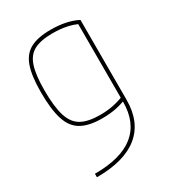

<svg xmlns="http://www.w3.org/2000/svg" viewBox="-181 -632 863 954"><g transform="rotate(-30 250.0 -155.0)"><path d="M92 200Q242 200 317 139.5Q392 79 392 -40V-498L403 -480Q374 -495 338 -502.5Q302 -510 258 -510Q191 -510 152.5 -490Q114 -470 98 -420.5Q82 -371 82 -284Q82 -191 98.5 -137.5Q115 -84 154 -62Q193 -40 261 -40Q302 -40 336.5 -47Q371 -54 402 -67L410 -49Q382 -36 345.5 -28Q309 -20 261 -20Q187 -20 143 -45Q99 -70 80.5 -128Q62 -186 62 -284Q62 -377 80.5 -430.5Q99 -484 142 -507Q185 -530 258 -530Q350 -530 412 -498V-40Q412 88 331 154Q250 220 92 220Z"/></g></svg>

Font: M PLUS 1 Code Thin
Style: Regular
Weight: 250
Designer: Coji Morishita
Foundry: UNDERFOREST DESIGN
Version: Version 1.002